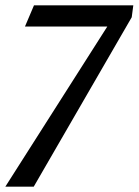

<svg xmlns="http://www.w3.org/2000/svg" viewBox="-65 -517 522 723"><path d="M63 -497H437L431 -452L62 186H-45L339 -417H29Z"/></svg>

Font: Rosario Medium
Style: Italic
Weight: 500
Italic angle: -8.05°
Version: Version 1.201